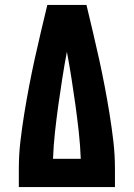

<svg xmlns="http://www.w3.org/2000/svg" viewBox="-20 -755 540 775"><path d="M56 0V-74Q56 -130 62.5 -185.5Q69 -241 78 -296.5Q87 -352 97.5 -407Q108 -462 120 -516.5Q132 -571 145 -626Q158 -681 171 -735H329Q342 -681 355 -626Q368 -571 380 -516.5Q392 -462 402.5 -407Q413 -352 422 -296.5Q431 -241 437.5 -185.5Q444 -130 444 -74V0ZM306 -114Q304 -168 298 -222.5Q292 -277 284.5 -331Q277 -385 268.5 -439Q260 -493 250 -546Q240 -493 231.5 -439Q223 -385 215.5 -331Q208 -277 202 -222.5Q196 -168 194 -114Z"/></svg>

Font: Iosevka Term Curly Heavy
Style: Regular
Weight: 900
Designer: Belleve Invis
Foundry: Belleve Invis
Version: Version 32.3.0